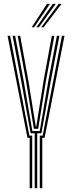

<svg xmlns="http://www.w3.org/2000/svg" viewBox="-20 -988 379 1008"><path d="M162.2 0V-288.2H140.8L91 -564L46.2 -800H59.5L104.2 -564L150 -300H188.5L233.8 -564L278.8 -800H292L247 -564L197.5 -288.2H175.5V0ZM135.8 0V-264.5H124.2L19.8 -800H33L134.2 -276.2H149V0ZM188.8 0V-276.2H204L305.2 -800H318.5L214.2 -264.5H202V0ZM157.8 -311.8 116.5 -564 72.8 -800H86L129 -564L167.8 -323.8H170.5L208.8 -564L252.2 -800H265.5L221.2 -564L180.5 -311.8ZM146.5 -845 226.8 -967.8H242.5L159.2 -845ZM196.5 -845 288 -967.8H303.5L209.2 -845ZM171.5 -845 257.2 -967.8H273L184.2 -845Z"/></svg>

Font: Big Shoulders Inline Display
Style: Regular
Weight: 400
Designer: Patric King
Foundry: XO Type Co
Version: Version 1.000